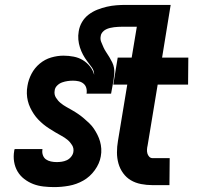

<svg xmlns="http://www.w3.org/2000/svg" viewBox="-20 -755 840 783"><path d="M201 8Q179 8 157 5.5Q135 3 115.5 -4.5Q96 -12 79 -25Q62 -38 51.5 -56Q41 -74 37.5 -95.5Q34 -117 38 -140Q38 -142 38.5 -143.5Q39 -145 40 -147H153V-145Q151 -133 155 -122Q159 -111 167.5 -105Q176 -99 187.5 -96.5Q199 -94 211 -94Q221 -94 231.5 -95.5Q242 -97 252 -101.5Q262 -106 269.5 -115Q277 -124 279 -134Q282 -150 274 -163Q266 -176 255 -185Q244 -194 231 -201Q218 -208 205.5 -215.5Q193 -223 180.5 -231Q168 -239 157 -248Q146 -257 136 -267.5Q126 -278 118 -290Q110 -302 103.5 -315.5Q97 -329 93.5 -343.5Q90 -358 89.5 -373.5Q89 -389 92 -405Q96 -430 108.5 -454Q121 -478 142 -495.5Q163 -513 188.5 -520.5Q214 -528 239 -528Q260 -528 280.5 -524Q301 -520 317.5 -510Q334 -500 346.5 -484.5Q359 -469 364 -450Q364 -467 354.5 -480Q345 -493 335.5 -505.5Q326 -518 318.5 -532Q311 -546 306 -561.5Q301 -577 299.5 -593.5Q298 -610 301 -627Q304 -647 314.5 -665Q325 -683 341.5 -695.5Q358 -708 377 -715.5Q396 -723 415.5 -727.5Q435 -732 454.5 -733.5Q474 -735 493 -735H676L641 -520H748L747 -410H623L582 -162Q580 -154 579.5 -145.5Q579 -137 581 -129.5Q583 -122 588.5 -116Q594 -110 603 -110H672L671 0H602Q578 0 555 -4.5Q532 -9 513.5 -20Q495 -31 482 -49Q469 -67 463 -88.5Q457 -110 457 -133.5Q457 -157 461 -180L499 -410H442L460 -520H517L538 -646H479Q471 -646 462 -645.5Q453 -645 445 -644Q437 -643 428.5 -641Q420 -639 412 -635Q404 -631 398 -624Q392 -617 391 -609Q388 -596 392.5 -584.5Q397 -573 402 -562Q407 -551 413.5 -541.5Q420 -532 426 -522Q432 -512 437.5 -501Q443 -490 445 -478Q447 -466 446 -453.5Q445 -441 443 -428L433 -373H333Q335 -385 332 -396Q329 -407 320.5 -414Q312 -421 301 -423.5Q290 -426 278 -426Q267 -426 256 -424.5Q245 -423 233.5 -419Q222 -415 213 -406Q204 -397 203 -386Q200 -370 208 -357Q216 -344 227 -335Q238 -326 250.5 -319Q263 -312 276 -304.5Q289 -297 300.5 -289Q312 -281 323 -271.5Q334 -262 344.5 -252Q355 -242 363 -230Q371 -218 377.5 -205Q384 -192 388 -178Q392 -164 393 -148.5Q394 -133 391 -117Q386 -88 366.5 -61Q347 -34 319.5 -18.5Q292 -3 261.5 2.5Q231 8 201 8Z"/></svg>

Font: Iosevka Aile Extrabold Oblique
Style: Regular
Weight: 800
Italic angle: -9°
Designer: Belleve Invis
Foundry: Belleve Invis
Version: Version 31.1.0; ttfautohint (v1.8.4)